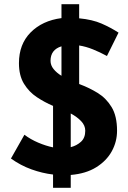

<svg xmlns="http://www.w3.org/2000/svg" viewBox="-20 -824 607 912"><path d="M232 68V5Q181 -1 129.5 -19.5Q78 -38 32 -71L96 -184Q125 -162 161.5 -146.5Q198 -131 232 -124V-321Q192 -338 155 -362.5Q118 -387 94 -426Q70 -465 70 -524Q70 -614 125.5 -670Q181 -726 272 -738V-804H356V-737Q419 -731 462.5 -712Q506 -693 543 -669L488 -558Q455 -576 421.5 -589.5Q388 -603 356 -608V-425Q358 -424 361 -423Q404 -407 444 -382.5Q484 -358 510 -315.5Q536 -273 536 -203Q536 -151 511 -105.5Q486 -60 437 -29.5Q388 1 316 7V68ZM316 -125Q344 -132 364.5 -150.5Q385 -169 385 -203Q385 -228 365.5 -248.5Q346 -269 316 -285ZM272 -464V-604Q220 -588 220 -535Q220 -514 234.5 -496Q249 -478 272 -464Z"/></svg>

Font: Reem Kufi Ink
Style: Bold
Weight: 700
Designer: Khaled Hosny
Version: Version 1.002